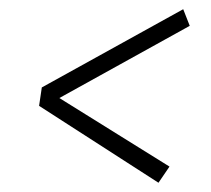

<svg xmlns="http://www.w3.org/2000/svg" viewBox="-20 -540 459 417"><path d="M377.9 -520 392.1 -483.9 108.9 -327.1 348.1 -178.2 324.2 -143.1 64.9 -310.1 70.8 -350.1Z"/></svg>

Font: Fira Sans Compressed ExtraLight
Style: Italic
Weight: 250
Width: 3
Italic angle: -8°
Designer: Carrois Corporate & Edenspiekermann AG
Foundry: Carrois Corporate GbR & Edenspiekermann AG
Version: Version 4.203;PS 004.203;hotconv 1.0.88;makeotf.lib2.5.64775